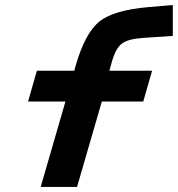

<svg xmlns="http://www.w3.org/2000/svg" viewBox="-20 -740 704 760"><path d="M239 -338H91L126 -460H274L280 -482Q317 -609 373 -654.5Q429 -700 569 -712L664 -720V-598L547 -590Q487 -586 462.5 -567.5Q438 -549 423 -496L413 -460H582L547 -338H383L285 0H141Z"/></svg>

Font: Intel One Mono
Style: Bold Italic
Weight: 700
Italic angle: -16°
Monospace: yes
Designer: Fred Shallcrass
Foundry: Frere-Jones Type LLC
Version: Version 1.400;hotconv 1.1.0;makeotfexe 2.6.0;FJTRelease1.4